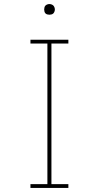

<svg xmlns="http://www.w3.org/2000/svg" viewBox="-20 -932 490 952"><path d="M131 0V-19H215V-716H131V-735H319V-716H235V-19H319V0ZM225 -859Q220 -859 214.5 -860.5Q209 -862 205.5 -865.5Q202 -869 200.5 -874.5Q199 -880 199 -885Q199 -890 200.5 -895.5Q202 -901 205.5 -904.5Q209 -908 214.5 -910Q220 -912 225 -912Q230 -912 235.5 -910Q241 -908 244.5 -904.5Q248 -901 250 -895.5Q252 -890 252 -885Q252 -880 250 -874.5Q248 -869 244.5 -865.5Q241 -862 235.5 -860.5Q230 -859 225 -859Z"/></svg>

Font: Zed Sans Thin Extended
Style: Regular
Weight: 100
Width: 7
Designer: Belleve Invis
Foundry: Belleve Invis
Version: Version 1.0.0; ttfautohint (v1.8.4)